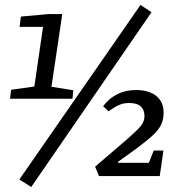

<svg xmlns="http://www.w3.org/2000/svg" viewBox="-20 -708 722 772"><path d="M20.3 -311 24.7 -347.1 118.1 -360.1 153.1 -600.1H58.7L64.1 -641.4L175.5 -651.4H230.4L186.9 -359.1L274.9 -345.1L271.4 -311ZM105.7 43.8 57.7 13.9 544.8 -688 589.2 -658.8ZM378 0 362.4 -37.9 489.7 -147Q524.8 -177.5 542.8 -197.5Q560.9 -217.5 560.9 -241.1Q560.9 -266.5 545.9 -280.2Q530.9 -293.9 497.7 -293.9Q481.2 -293.9 467.9 -289.4Q454.7 -284.9 442.2 -277.4Q429.7 -269.9 416.7 -260.3L394.6 -280.9Q400 -288.8 416 -304.5Q432 -320.1 460 -333.1Q487.9 -346 529.2 -346Q559.1 -346 583.7 -336.4Q608.3 -326.9 623.1 -306.7Q637.9 -286.6 637.9 -254.8Q637.9 -229 628.4 -207.9Q618.9 -186.8 594.6 -164.2Q570.4 -141.6 527.2 -109.7L454.6 -57.4V-53.4H578.6L598.1 -102.8H637.2L622.3 0Z"/></svg>

Font: Faustina Light
Style: Italic
Weight: 300
Italic angle: -8°
Designer: Alfonso Garcia
Foundry: http://www.omnibus-type.com
Version: Version 1.200